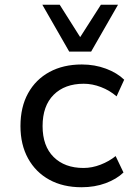

<svg xmlns="http://www.w3.org/2000/svg" viewBox="-20 -778 570 807"><path d="M323 9Q245 9 187.5 -22.5Q130 -54 98 -112Q66 -170 66 -248Q66 -328 98 -386Q130 -444 188 -475.5Q246 -507 324 -507Q378 -507 425 -489.5Q472 -472 502 -443L470 -373Q441 -398 404.5 -412Q368 -426 332 -426Q252 -426 205.5 -379.5Q159 -333 159 -248Q159 -164 205.5 -118Q252 -72 331 -72Q367 -72 403 -86Q439 -100 466 -122L499 -53Q470 -25 424 -8Q378 9 323 9ZM271 -561 158 -758H231L317 -622L404 -758H476L363 -561Z"/></svg>

Font: Nunito Sans 6pt
Style: Regular
Weight: 400
Version: Version 3.101;gftools[0.9.27]